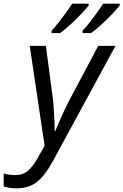

<svg xmlns="http://www.w3.org/2000/svg" viewBox="-114 -786 672 1046"><path d="M-25 240Q-49 240 -64.5 237Q-80 234 -94 230V159Q-80 163 -64 165.5Q-48 168 -30 168Q11 168 39.5 143Q68 118 94 70L129 8L48 -536H136L171 -271Q176 -239 178.5 -200.5Q181 -162 182.5 -127.5Q184 -93 184 -72H187Q194 -88 207.5 -120Q221 -152 237 -186Q253 -220 265 -242L421 -536H515L175 90Q135 165 90.5 202.5Q46 240 -25 240ZM336 -606V-619Q354 -638 374.5 -664Q395 -690 414.5 -717Q434 -744 448 -766H538V-756Q525 -739 497.5 -710Q470 -681 439 -652.5Q408 -624 382 -606ZM167 -606V-619Q185 -638 205.5 -664Q226 -690 245.5 -717Q265 -744 279 -766H369V-756Q356 -739 328.5 -710Q301 -681 270 -652.5Q239 -624 213 -606Z"/></svg>

Font: Noto IKEA Latin
Style: Italic
Weight: 400
Italic angle: -12°
Designer: Monotype Design Team
Foundry: Monotype Imaging Inc.
Version: Version 1.0